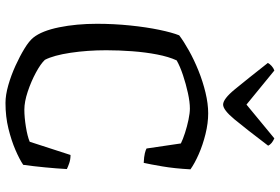

<svg xmlns="http://www.w3.org/2000/svg" viewBox="-176 -818 995 682"><g transform="rotate(90 321.0 -477.5)"><path d="M346 0Q318 0 283 -10Q248 -20 214 -35.5Q180 -51 153 -67.5Q126 -84 114 -99Q90 -129 77.5 -190.5Q65 -252 65 -325Q65 -385 71 -443Q77 -501 86.5 -546.5Q96 -592 106 -617Q127 -633 160 -651.5Q193 -670 231.5 -685.5Q270 -701 309.5 -710.5Q349 -720 383 -720Q418 -720 456.5 -710.5Q495 -701 528 -686.5Q561 -672 582 -657Q579 -601 571.5 -557Q564 -513 559 -491Q537 -492 525 -495Q513 -498 508 -501L490 -623Q476 -630 453 -637.5Q430 -645 406 -650Q382 -655 366 -655Q343 -655 311 -648Q279 -641 247.5 -630.5Q216 -620 195 -608Q182 -580 174 -538.5Q166 -497 162.5 -450Q159 -403 159 -358Q159 -291 168 -231Q177 -171 193 -140Q207 -125 238.5 -108Q270 -91 306 -79Q342 -67 370 -67Q397 -67 431 -72.5Q465 -78 484 -86L531 -231Q547 -231 560 -226.5Q573 -222 581 -218Q579 -182 575 -140.5Q571 -99 566 -63Q547 -50 513.5 -35.5Q480 -21 437.5 -10.5Q395 0 346 0ZM352 -773Q332 -773 297.5 -815Q263 -857 204 -932Q207 -938 214.5 -945Q222 -952 231 -955L352 -856L472 -955Q492 -946 498 -933Q438 -854 404.5 -813.5Q371 -773 352 -773Z"/></g></svg>

Font: Texturina Light
Style: Regular
Weight: 300
Designer: Guillermo Torres Carreño
Foundry: Omnibus-Type
Version: Version 1.002; ttfautohint (v1.8.3)